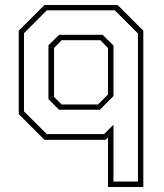

<svg xmlns="http://www.w3.org/2000/svg" viewBox="-20 -560 656 769"><path d="M554 189H412.5V-10L403 0H158L55 -103V-437L158 -540H451L554 -437ZM532.5 167V-426L440 -518.5H167.5L76 -427V-114L167.5 -23H397L434.5 -60.5V167ZM372.5 -141.5 412.5 -181.5V-368L382 -399H227L196.5 -368V-172L227 -141.5ZM380 -120.5H216.5L174 -163V-378.5L216.5 -420.5H391L434.5 -377.5V-175Z"/></svg>

Font: Tourney ExtraLight
Style: Regular
Weight: 250
Designer: Tyler Finck
Foundry: Etcetera Type Co
Version: Version 1.015